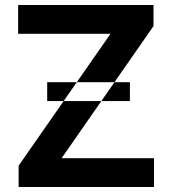

<svg xmlns="http://www.w3.org/2000/svg" viewBox="-20 -750 693 773"><path d="M425 -614H53V-730H598V-645L228 -113H600V3H55V-83ZM503 -419H170V-343H503Z"/></svg>

Font: Sinter Bold
Style: Regular
Weight: 700
Foundry: Adobe & rsms
Version: Version 1.000